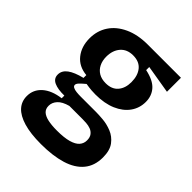

<svg xmlns="http://www.w3.org/2000/svg" viewBox="-199 -638 921 921"><g transform="rotate(45 261.0 -178.0)"><path d="M238 172Q167 172 120 158Q73 144 50 118.5Q27 93 27 57Q27 13 60 -16.5Q93 -46 153 -54V-72Q110 -71 84.5 -82.5Q59 -94 59 -121Q59 -148 84 -166.5Q109 -185 158 -197V-216Q104 -221 74 -258.5Q44 -296 44 -352Q44 -403 70 -442.5Q96 -482 145.5 -505Q195 -528 263 -528H488V-433L344 -457V-436Q401 -424 426 -396Q451 -368 451 -327Q451 -285 427.5 -252Q404 -219 360 -200Q316 -181 255 -181Q243 -181 228 -182Q213 -183 189 -187Q171 -172 161.5 -162Q152 -152 152 -144Q152 -136 160.5 -131.5Q169 -127 183 -125.5Q197 -124 212 -124H316Q334 -124 363.5 -121.5Q393 -119 423 -107Q453 -95 473.5 -68Q494 -41 494 7Q494 63 463.5 100Q433 137 375.5 154.5Q318 172 238 172ZM246 72Q295 72 325 63.5Q355 55 368.5 39.5Q382 24 382 3Q382 -18 372.5 -30Q363 -42 349 -47Q335 -52 320 -53Q305 -54 295 -54H205Q168 -44 151 -25.5Q134 -7 134 16Q134 37 147 49Q160 61 185 66.5Q210 72 246 72ZM251 -254Q292 -254 313.5 -279Q335 -304 335 -345Q335 -389 313.5 -415.5Q292 -442 250 -442Q209 -442 186 -415.5Q163 -389 163 -346Q163 -319 173.5 -298Q184 -277 203.5 -265.5Q223 -254 251 -254Z"/></g></svg>

Font: Bricolage Grotesque SemiCondensed SemiBold
Style: Regular
Weight: 600
Width: 4
Designer: Mathieu Triay
Foundry: Atelier Triay
Version: Version 1.001;gftools[0.9.33.dev8+g029e19f]